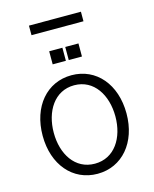

<svg xmlns="http://www.w3.org/2000/svg" viewBox="-130 -965 850 1062"><g transform="rotate(-15 295.5 -434.0)"><path d="M437.5 -878.6H139.9V-823.9H437.5ZM211.3 -712.7V-637.8H286.9V-712.7ZM303.3 -712.7V-637.8H378.9V-712.7ZM295.5 11.4C436.8 11.4 535.5 -104 535.5 -270.2C535.5 -437.5 436.8 -552.9 295.5 -552.9C154.1 -552.9 55.4 -437.5 55.4 -270.2C55.4 -104 154.1 11.4 295.5 11.4ZM295.5 -46.5C182.2 -46.5 119 -148.1 119 -270.2C119 -392.4 182.2 -495.4 295.5 -495.4C408.7 -495.4 471.9 -392.4 471.9 -270.2C471.9 -148.1 408.7 -46.5 295.5 -46.5Z"/></g></svg>

Font: TID UI Light
Style: Regular
Weight: 300
Designer: The TID Project Authors
Foundry: Bakken & Bæck
Version: Version 1.001;hotconv 1.0.109;makeotfexe 2.5.65596